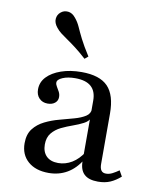

<svg xmlns="http://www.w3.org/2000/svg" viewBox="-78 -727 665 800"><g transform="rotate(10 254.5 -327.0)"><path d="M312.9 -206.5V-317.7Q312.9 -357.3 290.7 -377Q268.5 -396.8 223.4 -396.8Q191.9 -396.8 170.2 -387.5Q148.4 -378.2 148.4 -365.3Q148.4 -357.3 154 -348.4Q159.7 -339.5 164.9 -329.4Q170.2 -319.4 170.2 -307.3Q170.2 -291.9 158.5 -282.3Q146.8 -272.6 127.4 -272.6Q105.6 -272.6 91.9 -286.7Q78.2 -300.8 78.2 -324.2Q78.2 -354.8 99.6 -377.4Q121 -400 158.9 -413.3Q196.8 -426.6 245.2 -426.6Q321.8 -426.6 356.5 -390.7Q391.1 -354.8 391.1 -276.6V-206.5ZM181.5 11.3Q126.6 11.3 94.4 -16.9Q62.1 -45.2 62.1 -93.5Q62.1 -131.5 80.2 -154.8Q98.4 -178.2 127 -192.3Q155.6 -206.5 187.9 -214.9Q220.2 -223.4 248.8 -231.5Q277.4 -239.5 295.6 -251.2Q313.7 -262.9 313.7 -283.1L316.9 -245.2Q310.5 -229.8 291.1 -219.8Q271.8 -209.7 247.6 -201.2Q223.4 -192.7 200 -181.5Q176.6 -170.2 161.3 -151.6Q146 -133.1 146 -103.2Q146 -71.8 163.7 -54Q181.5 -36.3 213.7 -36.3Q244.4 -36.3 271.8 -52.8Q299.2 -69.4 320.2 -102.4L319.4 -70.2Q294.4 -29 259.7 -8.9Q225 11.3 181.5 11.3ZM391.1 -64.5Q391.1 -45.2 397.6 -36.3Q404 -27.4 417.7 -27.4Q431.5 -27.4 444.8 -34.3Q458.1 -41.1 471.8 -50.8L485.5 -26.6Q464.5 -8.1 442.3 1.6Q420.2 11.3 390.3 11.3Q350.8 11.3 331.9 -6.9Q312.9 -25 312.9 -62.1V-206.5H391.1ZM246.8 -483.1Q220.2 -507.3 199.6 -523Q179 -538.7 162.9 -549.6Q146.8 -560.5 134.7 -569.8Q122.6 -579 113.7 -590.3Q98.4 -608.9 100 -626.6Q101.6 -644.4 114.5 -654.8Q127.4 -666.1 145.6 -664.5Q163.7 -662.9 178.2 -644.4Q191.1 -629 199.6 -609.7Q208.1 -590.3 221.8 -562.9Q235.5 -535.5 261.3 -495.2Z"/></g></svg>

Font: Playfair 5pt SemiExpanded Light
Style: Regular
Weight: 400
Version: Version 2.203